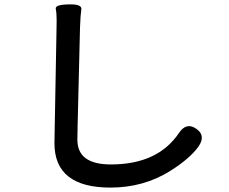

<svg xmlns="http://www.w3.org/2000/svg" viewBox="-20 -794 1040 871"><path d="M481 57Q227 57 227 -144Q227 -174 228 -204L236 -640Q237 -670 237 -700Q237 -734 233 -753.5Q229 -773 291 -774Q353 -776 349 -751.5Q345 -727 343 -670L332 -220Q331 -190 331 -160Q331 -48 483 -48Q696 -48 792 -191Q826 -241 870 -210Q915 -180 881 -130Q843 -76 753 -19Q632 57 481 57Z"/></svg>

Font: Resource Han Rounded JP Medium
Style: Regular
Weight: 500
Designer: Cyano Hao (round all glyphs); Ryoko NISHIZUKA 西塚涼子 (kana, bopomofo & ideographs); Paul D. Hunt (Latin, Greek & Cyrillic)
Foundry: Cyano Hao
Version: 0.990